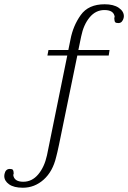

<svg xmlns="http://www.w3.org/2000/svg" viewBox="-137 -732 600 899"><path d="M443 -656Q443 -651 442 -648Q440 -639 434 -631.5Q428 -624 417 -624Q406 -624 402.5 -628Q399 -632 399 -638.5Q399 -645 398 -648Q400 -652 400 -653Q396 -685 352 -685Q311 -685 282.5 -650.5Q254 -616 243 -561L230 -498H376L372 -472H225L139 -53Q131 -15 126 3Q110 71 67.5 109Q25 147 -30 147Q-72 147 -94.5 131Q-117 115 -117 92Q-117 86 -116 83Q-111 59 -91 59Q-80 59 -77 63Q-74 67 -73.5 73Q-73 79 -73 82Q-73 83 -74 84.5Q-75 86 -75 87Q-71 119 -28 119Q13 119 42 84.5Q71 50 83 -5L178 -472H85L90 -498H183L193 -547Q205 -611 241 -661.5Q277 -712 353 -712Q395 -712 419 -695.5Q443 -679 443 -656Z"/></svg>

Font: Trirong ExtraLight
Style: Italic
Weight: 275
Italic angle: -12°
Designer: Katatrad Team
Foundry: CadsonDemak
Version: Version 1.003